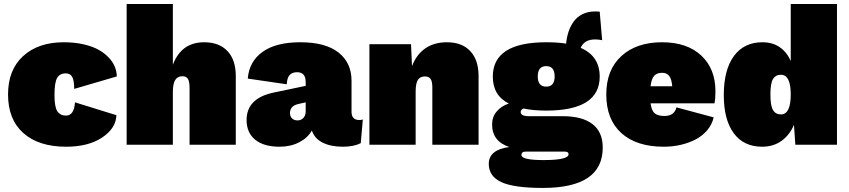

<svg xmlns="http://www.w3.org/2000/svg" viewBox="-20 -720 4222 955"><path d="M296.9 -509.8Q350.1 -509.8 394.5 -499.8Q439 -489.7 469 -473.1Q499 -456.5 520 -434.6Q541 -412.6 550.8 -388.7Q560.5 -364.7 561 -339.8L349.1 -277.8Q349.1 -318.4 339.6 -336.7Q330.1 -355 307.1 -355Q276.4 -355 263.7 -331.5Q251 -308.1 251 -247.1Q251 -187.5 265.4 -166.3Q279.8 -145 308.1 -145Q348.6 -145 353 -210.9L559.1 -147Q556.6 -81.5 488 -35.9Q419.4 9.8 309.1 9.8Q172.4 9.8 96.2 -58.1Q20 -126 20 -250Q20 -372.6 95.2 -441.2Q170.4 -509.8 296.9 -509.8Z M609.9 0V-700.2H839.8V-397.9Q881.8 -509.8 995.6 -509.8Q1070.3 -509.8 1111.6 -465.8Q1152.8 -421.9 1152.8 -341.8V0H922.9V-282.2Q922.9 -314.9 914.6 -327.9Q906.2 -340.8 887.7 -340.8Q862.8 -340.8 851.3 -321.8Q839.8 -302.7 839.8 -262.2V0Z M1500.5 -312Q1500.5 -360.8 1457.5 -360.8Q1434.6 -360.8 1421.4 -347.7Q1408.2 -334.5 1406.2 -300.8L1212.4 -329.1Q1219.2 -414.1 1285.9 -461.9Q1352.5 -509.8 1473.6 -509.8Q1599.6 -509.8 1664.1 -458.5Q1728.5 -407.2 1728.5 -318.8V-164.1Q1728.5 -123 1767.6 -123Q1778.8 -123 1784.7 -126L1774.4 -7.8Q1738.8 9.8 1685.5 9.8Q1626 9.8 1585.4 -10.3Q1544.9 -30.3 1531.2 -70.8Q1510.7 -34.2 1468 -12.2Q1425.3 9.8 1370.6 9.8Q1292 9.8 1249.3 -25.1Q1206.5 -60.1 1206.5 -123Q1206.5 -231.9 1342.3 -259.8L1500.5 -293ZM1422.4 -157.2Q1422.4 -141.1 1432.6 -131.1Q1442.9 -121.1 1460.4 -121.1Q1477.5 -121.1 1489 -133.3Q1500.5 -145.5 1500.5 -167V-210.9L1461.4 -202.1Q1422.4 -192.4 1422.4 -157.2Z M1817.4 0V-500H2024.4L2029.3 -391.1Q2051.3 -448.7 2095.2 -479.2Q2139.2 -509.8 2203.1 -509.8Q2277.8 -509.8 2319.1 -465.8Q2360.4 -421.9 2360.4 -341.8V0H2130.4V-285.2Q2130.4 -315.4 2121.6 -327.6Q2112.8 -339.8 2094.2 -339.8Q2069.3 -339.8 2058.3 -322.3Q2047.4 -304.7 2047.4 -264.2V0Z M2778.8 -142.1Q2876 -142.1 2927 -102.8Q2978 -63.5 2978 14.2Q2978 214.8 2680.2 214.8Q2536.1 214.8 2473.6 185.8Q2411.1 156.7 2411.1 95.2Q2411.1 24.9 2513.2 11.2Q2427.7 -17.1 2427.7 -101.1Q2427.7 -138.2 2450 -165Q2472.2 -191.9 2510.7 -205.1Q2431.2 -245.1 2431.2 -338.9Q2431.2 -509.8 2696.8 -509.8Q2755.4 -509.8 2795.9 -502.9Q2798.8 -534.2 2807.6 -561.3Q2816.4 -588.4 2833 -612.1Q2849.6 -635.7 2877 -649.4Q2904.3 -663.1 2939.9 -663.1Q2955.1 -663.1 2962.9 -662.1L2975.1 -520Q2957.5 -523.9 2939.9 -523.9Q2886.2 -523.9 2868.2 -481.9Q2962.9 -441.4 2962.9 -338.9Q2962.9 -169.9 2696.8 -169.9Q2632.3 -169.9 2584 -180.2Q2569.8 -174.3 2569.8 -163.1Q2569.8 -142.1 2610.8 -142.1ZM2654.8 -339.8Q2654.8 -289.1 2696.8 -289.1Q2738.8 -289.1 2738.8 -339.8Q2738.8 -391.1 2696.8 -391.1Q2654.8 -391.1 2654.8 -339.8ZM2683.1 76.2Q2808.1 76.2 2808.1 46.9Q2808.1 34.2 2789.1 34.2H2593.8Q2573.7 34.2 2573.7 50.8Q2573.7 76.2 2683.1 76.2Z M3281.7 9.8Q3145.5 9.8 3070.6 -58.1Q2995.6 -126 2995.6 -250Q2995.6 -372.6 3070.8 -441.2Q3146 -509.8 3272.5 -509.8Q3397.9 -509.8 3468.3 -443.6Q3538.6 -377.4 3538.6 -266.1Q3538.6 -228 3533.7 -206.1H3215.8Q3220.7 -169.4 3236.8 -156.2Q3252.9 -143.1 3284.7 -143.1Q3334 -143.1 3344.7 -186L3529.8 -136.2Q3521.5 -100.1 3497.3 -71.8Q3473.1 -43.5 3439 -25.9Q3404.8 -8.3 3364.7 0.7Q3324.7 9.8 3281.7 9.8ZM3273.4 -357.9Q3247.1 -357.9 3233.6 -342.8Q3220.2 -327.6 3215.8 -291H3323.7Q3320.8 -325.2 3309.1 -341.6Q3297.4 -357.9 3273.4 -357.9Z M3771 9.8Q3679.2 9.8 3629.6 -57.4Q3580.1 -124.5 3580.1 -247.1Q3580.1 -372.6 3630.4 -441.2Q3680.7 -509.8 3772 -509.8Q3822.8 -509.8 3858.2 -485.4Q3893.6 -460.9 3913.1 -417V-700.2H4143.1V0H3936L3929.2 -99.1Q3907.7 -48.3 3867.2 -19.3Q3826.7 9.8 3771 9.8ZM3864.3 -150.9Q3913.1 -150.9 3913.1 -250Q3913.1 -348.1 3864.3 -348.1Q3837.9 -348.1 3825 -327.1Q3812 -306.2 3812 -250Q3812 -193.8 3825 -172.4Q3837.9 -150.9 3864.3 -150.9Z"/></svg>

Font: Work Sans Black
Style: Regular
Weight: 900
Designer: Wei Huang
Foundry: Wei Huang
Version: Version 2.012